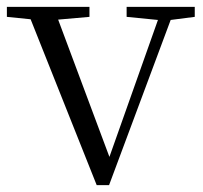

<svg xmlns="http://www.w3.org/2000/svg" viewBox="-28 -532 589 558"><path d="M340 -483 431 -474 290 -76 141 -475 232 -483V-512H-8V-483L61 -476L253 6H289L468 -474L538 -483V-512H340Z"/></svg>

Font: Noto Serif SC Light
Style: Regular
Weight: 300
Designer: Ryoko NISHIZUKA 西塚涼子 (kana & ideographs); Frank Grießhammer (Latin, Greek & Cyrillic); Wenlong ZHANG 张文龙 (bopomofo); San
Foundry: Adobe
Version: Version 2.001;hotconv 1.1.0;makeotfexe 2.6.0